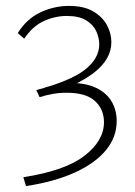

<svg xmlns="http://www.w3.org/2000/svg" viewBox="-20 -488 457 650"><path d="M103 -183Q219 -214 267.5 -252Q316 -290 316 -338Q316 -360 306 -382Q296 -404 272 -419Q248 -434 206 -434Q167 -434 129 -417Q91 -400 62 -357L40 -376Q71 -425 117.5 -446.5Q164 -468 213 -468Q264 -468 295.5 -449.5Q327 -431 342 -403Q357 -375 357 -345Q357 -316 342 -290Q327 -264 297 -241Q267 -218 221.5 -197Q176 -176 114 -159ZM68 142 59 112Q201 90 266.5 39Q332 -12 332 -74Q332 -118 301.5 -146Q271 -174 206 -174Q181 -174 158.5 -170Q136 -166 114 -159L133 -192Q156 -199 176.5 -203Q197 -207 221 -207Q271 -207 305.5 -190.5Q340 -174 357.5 -145Q375 -116 375 -78Q375 -24 339 20Q303 64 234.5 95.5Q166 127 68 142Z"/></svg>

Font: Ysabeau SC ExtraLight
Style: Regular
Weight: 250
Designer: Christian Thalmann (Catharsis Fonts)
Version: Version 2.001;gftools[0.9.30]; featfreeze: smcp